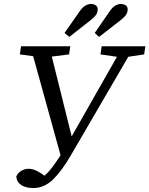

<svg xmlns="http://www.w3.org/2000/svg" viewBox="-20 -903 752 967"><path d="M486 -629 492 -670H712L706 -629L626 -617L337 -121Q292 -43 247.5 0.5Q203 44 148 44Q110 44 87 29Q64 14 62 -14Q68 -30 85.5 -41.5Q103 -53 124 -53Q143 -53 164 -43Q185 -33 204 -18Q224 -35 243.5 -61Q263 -87 285 -121L147 -620L80 -629L86 -670H334L328 -629L241 -618L341 -216L569 -617ZM305 -737 382 -847Q396 -867 410.5 -875Q425 -883 437 -883Q452 -883 462 -876.5Q472 -870 472 -856Q472 -842 465 -830.5Q458 -819 441 -805L329 -717ZM457 -737 533 -847Q547 -867 561.5 -875Q576 -883 588 -883Q602 -883 612.5 -876.5Q623 -870 623 -856Q623 -842 616 -830.5Q609 -819 592 -805L479 -717Z"/></svg>

Font: Source Serif Pro
Style: Italic
Weight: 400
Italic angle: -12°
Designer: Frank Grießhammer
Foundry: Adobe Systems Incorporated
Version: Version 3.001;hotconv 1.0.111;makeotfexe 2.5.65597